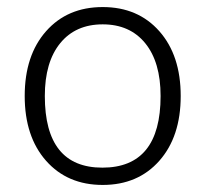

<svg xmlns="http://www.w3.org/2000/svg" viewBox="-20 -517 582 544"><path d="M271 7Q171 7 110.5 -61.5Q50 -130 50 -245Q50 -360 110.5 -428.5Q171 -497 271 -497Q371 -497 431.5 -428.5Q492 -360 492 -245Q492 -130 431.5 -61.5Q371 7 271 7ZM270 -42Q435 -42 435 -245Q435 -341 391.5 -394.5Q348 -448 271 -448Q194 -448 150.5 -394.5Q107 -341 107 -245Q107 -42 270 -42Z"/></svg>

Font: Nunito VF Beta Light
Style: Regular
Weight: 300
Designer: Vernon Adams
Foundry: newtypography
Version: Version 3.001